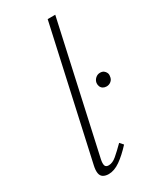

<svg xmlns="http://www.w3.org/2000/svg" viewBox="-185 -770 688 833"><g transform="rotate(-30 159.0 -353.5)"><path d="M101 4Q85 4 74 -2.5Q63 -9 60.5 -24Q58 -39 63 -61L207 -711H245L103 -69Q99 -50 102 -39.5Q105 -29 120 -29Q139 -29 159.5 -46.5Q180 -64 207 -91L222 -74Q189 -38 159 -17Q129 4 101 4ZM283 -330Q273 -330 265.5 -334.5Q258 -339 254.5 -347Q251 -355 252 -365Q254 -378 264 -387Q274 -396 287 -396Q298 -396 305 -391Q312 -386 315.5 -378Q319 -370 317 -361Q316 -347 306 -338.5Q296 -330 283 -330Z"/></g></svg>

Font: Ysabeau Office ExtraLight
Style: Italic
Weight: 250
Italic angle: -12°
Designer: Christian Thalmann (Catharsis Fonts)
Version: Version 2.001;gftools[0.9.30]; featfreeze: tnum,lnum,ss02